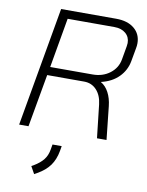

<svg xmlns="http://www.w3.org/2000/svg" viewBox="-102 -772 847 1110"><g transform="rotate(10 321.5 -216.5)"><path d="M165 -700H488Q556 -700 595 -667.5Q634 -635 634 -581Q634 -567 631 -552L617 -474Q607 -419 568 -379.5Q529 -340 466 -325L465 -324Q493 -308 511 -274.5Q529 -241 534 -195L555 0H499L477 -195Q471 -248 442 -279Q413 -310 369 -310H152L97 0H42ZM410 -359Q469 -359 511 -391Q553 -423 562 -474L576 -554Q578 -566 578 -573Q578 -608 553 -629.5Q528 -651 486 -651H212L161 -359ZM153 224 167 216Q202 195 221.5 170.5Q241 146 247 109L252 80H306L301 109Q292 160 266.5 195.5Q241 231 193 258L177 267Z"/></g></svg>

Font: Bai Jamjuree Light
Style: Italic
Weight: 300
Italic angle: -10°
Version: Version 1.000; ttfautohint (v1.6)